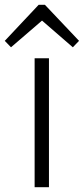

<svg xmlns="http://www.w3.org/2000/svg" viewBox="-54 -784 351 804"><path d="M151 -540V0H91V-540ZM-34 -613 108 -764H134L277 -613L251 -586L109 -709H135L-8 -586Z"/></svg>

Font: Pathway Extreme 28pt ExtraLight
Style: Regular
Weight: 250
Designer: Eduardo Rodriguez Tunni
Foundry: Eduardo Rodriguez Tunni
Version: Version 1.001;gftools[0.9.26]